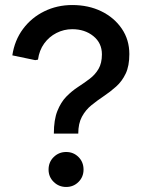

<svg xmlns="http://www.w3.org/2000/svg" viewBox="-20 -734 564 763"><path d="M194 -203Q194 -258 208 -293Q222 -328 243.5 -350Q265 -372 289.5 -388Q314 -404 336 -420.5Q358 -437 371.5 -460Q385 -483 385 -518Q385 -563 351 -590.5Q317 -618 267 -618Q234 -618 204.5 -603Q175 -588 155.5 -561Q136 -534 131 -497L120 -495L29 -514Q38 -574 71.5 -619Q105 -664 156 -689Q207 -714 267 -714Q332 -714 383 -689Q434 -664 464 -620Q494 -576 494 -519Q494 -472 479.5 -441.5Q465 -411 441.5 -390Q418 -369 392.5 -352Q367 -335 343.5 -316Q320 -297 305.5 -270Q291 -243 291 -203ZM243 9Q214 9 193.5 -11Q173 -31 173 -60Q173 -90 193.5 -110Q214 -130 243 -130Q272 -130 292 -110Q312 -90 312 -60Q312 -31 292 -11Q272 9 243 9Z"/></svg>

Font: Fustat SemiBold
Style: Regular
Weight: 600
Designer: Mohamed Gaber, Khaled Hosny, Laura Garcia Mut
Foundry: Kief Type Foundry, Alif Type Foundry, Hard Type Foundry
Version: Version 1.007